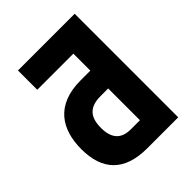

<svg xmlns="http://www.w3.org/2000/svg" viewBox="-203 -825 936 936"><g transform="rotate(-45 265.0 -357.0)"><path d="M84 -581H333V-464H266C96 -464 31 -361 31 -224C31 -80 104 0 261 0H475V-714H84ZM281 -341H333V-122H270C205 -122 172 -157 172 -230C172 -305 205 -341 281 -341Z"/></g></svg>

Font: Noto Sans Mono Condensed ExtraBold
Style: Regular
Weight: 800
Width: 3
Designer: Monotype Design Team
Foundry: Monotype Imaging Inc.
Version: Version 2.014